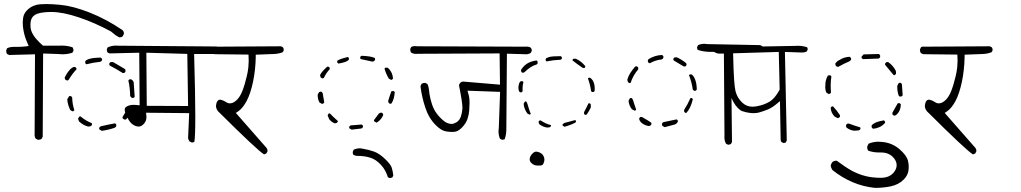

<svg xmlns="http://www.w3.org/2000/svg" viewBox="-20 -771 5040 948"><path d="M483.9 -480Q481 -484.4 476.1 -486.8Q443.4 -486.3 421.9 -480.5Q406.2 -476.1 400.9 -468.3V-459.5Q403.3 -455.6 406.7 -453.6Q439.9 -462.4 475.1 -465.8Q481 -468.8 483.9 -473.1ZM599.6 -417.5Q599.6 -419.4 599.6 -420.7Q599.6 -421.9 599.6 -423.3Q599.1 -426.8 597.7 -429.7L538.6 -464.4H526.4Q522.9 -462.4 521.7 -460.4Q520.5 -458.5 519.5 -457.5Q519.5 -456.1 519.5 -453.4Q519.5 -450.7 521 -447.8Q555.2 -430.2 585.9 -410.6H592.8Q597.2 -413.1 599.6 -417.5ZM350.6 -440.4Q349.6 -440.4 348.4 -440.4Q347.2 -440.4 345.5 -440.2Q343.8 -439.9 341.3 -439.2Q338.9 -438.5 336.9 -437Q328.6 -432.6 318.8 -419.9Q308.1 -406.2 299.8 -389.2Q299.8 -387.7 299.8 -386.7Q299.8 -385.7 299.8 -384.3Q300.3 -381.8 301.3 -378.9L311.5 -373L318.4 -376Q338.9 -409.7 357.9 -428.7V-432.6Q355.5 -437.5 350.6 -440.4ZM619.6 -379.4Q615.7 -377 613.8 -373.5Q622.1 -336.9 622.6 -297.4Q625.5 -291.5 631.3 -287.6H638.7Q642.6 -289.6 645 -293.5L640.1 -364.7Q638.2 -370.1 634.3 -374.5L627.4 -379.4ZM328.6 -296.9Q327.6 -296.9 325.4 -296.9Q323.2 -296.9 320.8 -295.4L312 -280.3Q314.5 -252 327.1 -227.5L337.9 -221.2L340.8 -221.7Q344.7 -223.6 347.2 -226.6Q336.9 -257.3 336.4 -290Q334 -294.4 328.6 -296.9ZM616.7 -249Q602.1 -220.7 585 -192.9Q585 -191.9 585 -190.9Q585 -188 585.9 -186L596.7 -179.7L604 -182.6Q622.6 -206.1 631.3 -232.4V-243.2Q628.9 -247.6 624.5 -250Q623 -250 620.8 -250Q618.7 -250 616.7 -249ZM434.1 -154.8Q434.1 -154.8 434.1 -157.2Q434.1 -159.7 433.1 -163.1Q405.3 -173.3 377.4 -196.3Q377 -196.3 376.5 -196.3Q376 -196.3 374.5 -196.3Q372.6 -195.8 371.6 -195.3L365.2 -184.6L370.6 -170.9L375 -167.5Q393.1 -151.4 415.5 -146L426.3 -147.5Q431.6 -149.9 434.1 -154.8ZM469.7 -140.1Q469.7 -138.7 469.7 -136.2Q469.7 -133.8 471.2 -131.3L482.9 -125Q517.1 -129.9 545.9 -140.1Q551.3 -142.6 554.2 -148.4V-155.3L550.8 -159.7Q549.8 -161.1 548.3 -162.1Q512.7 -155.8 478 -147.5Q475.1 -146.5 473.1 -144ZM64.9 -539.6H47.9Q30.3 -539.6 15.6 -533.2L10.7 -522.9Q10.7 -521.5 10.7 -519Q10.7 -511.2 14.6 -504.4L25.9 -499.5L152.8 -502.9L150.9 -100.6Q152.3 -92.3 156.2 -86.4Q167.5 -80.6 167.5 -80.6Q178.2 -80.6 185.1 -85L190.9 -96.2L192.9 -506.8L266.1 -504.4Q277.3 -502.9 286.6 -502.9Q314.5 -502.9 337.4 -510.7L342.8 -520.5Q342.8 -521 342.8 -522.7Q342.8 -524.4 342.3 -526.9Q341.3 -532.7 337.9 -537.6Q312 -545.9 284.7 -545.9Q277.3 -545.9 270 -545.4H192.4Q180.2 -556.2 172.9 -563.5Q134.3 -602.1 130.9 -634.8Q130.4 -641.6 130.4 -650.1Q130.4 -658.7 132.3 -668Q135.7 -683.6 147 -693.4Q161.1 -706.1 197.3 -710Q214.8 -711.9 232.9 -711.9Q289.6 -711.9 369.1 -685.3Q448.7 -658.7 527.8 -615.7L551.3 -596.7L569.3 -586.4Q579.1 -586.4 585.4 -591.3L591.8 -603.5Q591.8 -605 591.8 -606Q591.8 -615.7 584.5 -622.6Q504.4 -676.8 422.6 -709Q340.8 -741.2 278.3 -747.1Q237.3 -751 207.5 -751Q191.9 -751 176.8 -749.8Q161.6 -748.5 147 -742.7Q127.9 -734.9 113.8 -720.7Q96.2 -703.1 93.8 -679.7Q92.3 -668.5 92.3 -660.6Q92.3 -638.2 96.2 -619.6Q101.6 -589.8 114.7 -560.1L121.6 -543.9L104 -541.5Q85 -539.6 64.9 -539.6Z M908.7 -247.6 704.6 -248.5 702.6 -510.7 904.8 -504.9ZM926.8 -67.4Q927.7 -67.4 929 -67.4Q930.2 -67.4 932.1 -67.9Q936 -68.4 939.5 -70.3Q944.3 -92.8 944.3 -196Q944.3 -299.3 938.5 -504.4H1046.4Q1053.7 -504.9 1060.1 -508.8L1065.4 -519Q1065.4 -520.5 1065.4 -521.5Q1065.4 -529.8 1061.5 -534.7L1049.3 -541.5L560.5 -545.4Q557.1 -545.9 550.3 -545.9Q543.5 -545.9 533 -543.9Q522.5 -542 511.7 -537.1L507.3 -527.8Q507.3 -527.8 507.3 -527.3Q507.3 -518.1 510.7 -512.2L520.5 -507.3L667.5 -510.7L669.4 -251L654.8 -252.4Q647.5 -253.4 640.1 -253.4Q618.2 -253.4 603.5 -243.7Q595.7 -238.8 595.7 -229.7Q595.7 -220.7 601.1 -207.5Q614.3 -176.3 627.4 -163.1Q636.2 -154.8 644.5 -150.9Q655.3 -146 664.6 -146Q677.7 -146 690.4 -159.7Q703.1 -173.3 703.1 -193.4Q703.1 -196.3 701.2 -214.4L914.1 -212.4L908.7 -89.4Q910.2 -80.1 915.5 -73.2Z M1300.8 -25.9Q1300.8 -35.2 1294.9 -42L1144.5 -213.4L1156.7 -221.7Q1179.2 -237.3 1198 -272.7Q1216.8 -308.1 1229.5 -367.7Q1241.7 -427.2 1242.7 -488.3V-501L1333 -504.4Q1356.4 -505.4 1376 -513.2L1380.9 -522Q1380.9 -523.4 1380.9 -524.4Q1380.9 -532.7 1377.4 -537.1L1367.2 -542.5L1044.4 -540.5Q1041 -541 1039.1 -541Q1031.7 -541 1027.3 -537.6Q1022 -525.9 1022 -525.9Q1022 -516.6 1026.4 -509.3Q1032.7 -504.9 1040 -503.4L1207 -501.5Q1208 -481 1208 -469Q1208 -457 1206.1 -437.5Q1204.1 -418 1198.7 -395.5Q1188.5 -351.6 1176.3 -320.8Q1163.1 -287.6 1143.1 -272Q1128.9 -260.7 1115.2 -260.7Q1105 -260.7 1096.2 -267.1Q1084.5 -274.9 1070.8 -278.3Q1067.9 -278.8 1065.9 -278.8Q1056.2 -278.8 1050.3 -266.1Q1047.9 -259.8 1046.9 -251.5Q1046.4 -249.5 1046.4 -247.6Q1046.4 -234.9 1056.6 -221.7Q1249 -30.3 1283.7 -8.8Q1290 -10.3 1295.4 -13.7L1300.8 -23.9Q1300.8 -24.9 1300.8 -25.9Z M1764.6 -495.6Q1760.7 -493.2 1758.3 -488.8Q1758.3 -483.4 1760.3 -479.5Q1789.1 -472.7 1818.4 -466.8L1824.2 -467.8L1828.1 -470.7Q1830.6 -472.7 1832 -476.1Q1832 -477.5 1832 -478.5Q1832 -481.9 1830.6 -484.4Q1814.9 -493.7 1764.6 -495.6ZM1697.8 -489.7Q1657.2 -480 1645 -470.7V-463.4Q1647.5 -459.5 1650.9 -457Q1671.4 -460.4 1686.5 -465.8Q1697.8 -470.2 1702.6 -477.1V-484.4Q1701.7 -486.3 1699.7 -487.8ZM1595.7 -441.9Q1567.4 -416.5 1560.1 -399.9L1563.5 -388.2L1572.3 -383.8L1579.1 -386.2Q1589.4 -409.7 1607.9 -429.2V-435.5Q1605.5 -439.5 1601.6 -441.9ZM1883.8 -437Q1880.4 -435.1 1878.4 -432.1Q1886.2 -405.3 1899.9 -382.8L1911.1 -376.5L1913.6 -377Q1918 -378.9 1920.4 -383.3Q1918.9 -402.8 1910.6 -417Q1902.8 -430.7 1893.1 -437ZM1929.2 -315.9Q1926.8 -319.8 1922.4 -321.8L1912.6 -320.3Q1903.3 -296.4 1896.5 -272L1897.5 -266.6Q1899.9 -261.7 1904.8 -258.8Q1906.2 -258.8 1908.4 -258.8Q1910.6 -258.8 1913.1 -260.3Q1926.3 -280.8 1929.2 -315.9ZM1565.9 -318.4Q1564.5 -318.4 1563.7 -318.4Q1563 -318.4 1561.5 -318.4Q1558.6 -317.9 1555.7 -316.4L1548.8 -304.7Q1548.8 -301.8 1548.8 -298.8Q1548.8 -280.3 1557.1 -265.6L1569.8 -257.8L1573.7 -258.8Q1578.1 -260.7 1581.1 -265.1Q1576.7 -293 1573.2 -311Q1570.8 -315.9 1565.9 -318.4ZM1864.7 -214.8Q1863.8 -214.8 1862.5 -214.8Q1861.3 -214.8 1859.4 -214.4Q1855.5 -213.9 1851.1 -210.9L1826.2 -177.7L1827.1 -172.4L1838.9 -165.5Q1841.3 -166 1846.9 -170.4Q1852.5 -174.8 1856 -178.2Q1865.7 -188 1871.6 -201.2V-208Q1869.1 -212.4 1864.7 -214.8ZM1647.9 -173.8Q1627 -191.9 1608.4 -211.4L1602.5 -210.4L1597.7 -200.7L1606 -181.6Q1617.7 -167.5 1632.8 -162.1L1640.1 -163.1Q1645.5 -165.5 1647.9 -169.9ZM1704.1 -145Q1704.1 -143.6 1704.1 -142.8Q1704.1 -142.1 1704.1 -141.1Q1704.6 -138.7 1705.1 -137.2L1716.3 -130.9L1765.1 -136.7Q1769.5 -139.2 1772 -143.6V-150.4Q1771 -152.3 1769 -153.8L1766.1 -156.2L1711.4 -151.9Q1706.5 -149.4 1704.1 -145ZM1902.8 107.9Q1902.8 107.9 1903.6 107.9Q1904.3 107.9 1905.5 107.9Q1906.7 107.9 1908 107.7Q1909.2 107.4 1910.2 107.2Q1911.1 106.9 1912.1 106.7Q1913.1 106.4 1914.1 106Q1916 105.5 1917.5 104.5L1921.9 95.7Q1919.9 76.2 1914.6 58.1Q1909.2 40.5 1881.3 13.9Q1853.5 -12.7 1827.1 -22.5Q1799.3 -32.2 1769.5 -37.1Q1762.7 -38.6 1755.9 -38.6Q1740.2 -38.6 1726.1 -31.7L1721.7 -21Q1721.7 -20 1721.7 -18.6Q1721.7 -11.7 1724.6 -6.8Q1731.9 -2.9 1740.2 -1.5Q1778.8 -1.5 1805.7 6.8Q1836.4 15.6 1861.8 43.9Q1884.8 69.3 1895 104Z M2246.1 -350.6Q2263.2 -265.6 2263.2 -239.7Q2263.2 -236.3 2263.2 -233.9Q2261.2 -211.9 2254.9 -193.4Q2251 -182.6 2242.7 -174.3Q2234.4 -166 2220.7 -161.1Q2214.8 -159.2 2209.5 -159.2Q2204.1 -159.2 2199.2 -160.2Q2188 -163.1 2178.2 -168.9Q2167.5 -176.3 2156.5 -187.3Q2145.5 -198.2 2137.7 -208.5Q2121.6 -230 2113.8 -253.9Q2102.1 -289.1 2098.6 -322.3Q2096.2 -346.7 2089.8 -356.9Q2079.6 -361.8 2079.6 -361.8Q2069.3 -361.8 2062 -357.4Q2057.6 -351.6 2056.2 -344.2Q2063 -291 2079.6 -240.7Q2096.7 -187.5 2132.3 -152.3Q2159.2 -125.5 2183.1 -122.1Q2198.2 -119.6 2210 -119.6Q2221.7 -119.6 2229.5 -121.1Q2245.1 -124.5 2262.7 -143.1Q2281.2 -163.1 2288.1 -183.6Q2295.4 -204.6 2296.9 -226.6Q2298.3 -248.5 2298.3 -263.2Q2298.3 -277.8 2297.1 -287.1Q2295.9 -296.4 2293 -306.2L2288.1 -323.2L2449.2 -317.4L2442.9 -141.1Q2441.4 -131.3 2441.4 -124Q2441.4 -102.5 2448.7 -85.9L2458.5 -81.1Q2460 -81.1 2460.9 -81.1Q2461.9 -81.1 2462.9 -81.1Q2466.3 -81.5 2469.2 -82.8Q2472.2 -84 2472.2 -84.5Q2480 -106.9 2480 -131.8L2482.9 -505.9L2568.8 -503.4Q2572.8 -502.9 2576.2 -502.9Q2588.9 -502.9 2600.1 -509.3L2605.5 -519.5Q2605.5 -520.5 2605.5 -522.9Q2605.5 -529.3 2601.1 -535.2Q2591.8 -541 2579.1 -541Q2576.2 -541 2572.8 -540.5L2039.1 -542.5Q2032.7 -543.5 2028.8 -543.5Q2017.6 -543.5 2010.3 -539.1Q2005.4 -528.8 2005.4 -528.8Q2005.4 -519 2009.3 -511.7Q2020.5 -504.9 2034.7 -504.9Q2037.1 -504.9 2040.5 -505.4L2446.8 -507.3L2448.7 -353Q2267.6 -368.2 2267.6 -368.2Q2259.3 -368.2 2254.4 -363.8Q2247.6 -356.9 2246.1 -350.6Z M2674.3 -472.7Q2675.8 -469.7 2678.2 -467.8Q2711.4 -474.6 2748.5 -476.1Q2752 -478 2754.4 -482.4V-487.8Q2753.4 -489.7 2752 -491.2L2748.5 -493.7Q2707.5 -493.7 2692.4 -489.7Q2684.6 -487.3 2677.2 -483.9L2674.3 -479.5ZM2811.5 -481Q2808.6 -479.5 2807.1 -476.6V-472.2Q2831.5 -453.1 2858.4 -435.1H2864.7Q2867.7 -436.5 2869.6 -439.9V-444.8Q2850.1 -468.8 2823.2 -481ZM2634.3 -467.3Q2632.8 -470.2 2629.9 -472.2Q2612.3 -471.2 2591.1 -461.7Q2569.8 -452.1 2552.7 -426.3Q2552.7 -424.8 2552.7 -422.1Q2552.7 -419.4 2554.2 -415.5L2562 -411.1L2569.8 -414.6Q2600.6 -444.8 2628.4 -452.1Q2632.3 -454.1 2634.3 -457.5ZM2916 -322.3Q2916.5 -327.6 2916.5 -333.5Q2916.5 -358.4 2906.2 -374.5Q2900.9 -382.3 2893.6 -387.2H2887.2Q2883.8 -384.3 2882.8 -383.8Q2894 -354.5 2898.4 -321.8Q2899.9 -318.4 2903.3 -316.9H2910.6Q2913.6 -318.8 2916 -322.3ZM2560.1 -333.5Q2560.1 -351.1 2564.5 -366.7Q2562.5 -368.7 2559.6 -370.1Q2557.6 -370.1 2556.6 -370.1Q2555.7 -370.1 2554.2 -370.1Q2551.3 -370.1 2548.8 -368.7Q2542 -359.9 2540.5 -348.1Q2539.6 -342.8 2539.6 -338.9Q2539.6 -335 2540 -331.5Q2541 -324.7 2543.5 -318.8L2552.2 -314Q2555.2 -314.9 2558.6 -318.4L2560.5 -320.3Q2560.1 -327.1 2560.1 -333.5ZM2868.7 -204.1Q2870.1 -204.1 2872.3 -204.1Q2874.5 -204.1 2876.5 -205.1Q2888.7 -222.2 2897 -240.2V-255.4L2894.5 -258.8Q2893.1 -260.3 2891.1 -261.2L2885.3 -260.3Q2875.5 -238.8 2863.8 -217.3V-209L2865.7 -206.5Q2866.7 -205.1 2868.7 -204.1ZM2577.6 -270.5Q2576.7 -270.5 2575 -270.5Q2573.2 -270.5 2571.8 -269.5L2565.4 -258.8Q2567.9 -231.4 2584.5 -210L2594.7 -205.1H2596.7Q2599.1 -206.5 2600.6 -208.5Q2590.3 -235.4 2585.4 -254.4Q2582 -266.6 2577.6 -270.5ZM2823.7 -174.3Q2822.3 -176.8 2820.3 -178.2Q2795.4 -171.4 2784.7 -168.7Q2773.9 -166 2772.2 -165.5Q2770.5 -165 2769 -164.6Q2767.6 -164.1 2766.4 -163.3Q2765.1 -162.6 2763.9 -162.1Q2762.7 -161.6 2762.2 -160.6Q2758.8 -158.7 2757.3 -156.2Q2757.3 -152.8 2758.3 -150.4L2767.6 -145Q2811 -158.2 2823.7 -168ZM2645 -176.3Q2641.1 -174.3 2639.2 -170.4Q2639.2 -163.1 2643.1 -157.7Q2660.6 -144 2681.6 -141.1L2694.3 -142.6Q2698.2 -145 2700.7 -148.9Q2700.7 -151.4 2700.2 -153.3Q2672.9 -160.2 2649.9 -176.3ZM2633.8 46.4H2634.3Q2637.2 46.4 2639.9 46.4Q2642.6 46.4 2646 46.4Q2653.8 45.9 2657.7 43.9L2659.2 42.5Q2663.6 38.6 2666.5 27.3Q2668 22 2668 16.6Q2668 7.3 2663.1 -1.5Q2655.8 -15.1 2637.7 -20.5Q2629.9 -22.9 2623.5 -22Q2616.2 -20.5 2609.4 -13.2Q2597.2 -1.5 2595.7 12.2Q2595.2 14.2 2595.2 15.6Q2595.2 26.4 2605 35.2Q2617.2 46.4 2633.8 46.4Z M3255.4 -493.2Q3252.9 -497.1 3249 -499.5Q3230.5 -499 3213.4 -493.4Q3196.3 -487.8 3182.1 -479L3178.7 -472.7Q3178.7 -471.7 3178.7 -469Q3178.7 -466.3 3180.2 -462.9L3188 -458.5Q3216.3 -474.6 3247.6 -477.5L3252.4 -481Q3254.4 -482.9 3255.4 -485.4ZM3369.6 -450.2Q3369.6 -455.6 3368.2 -459Q3345.7 -477.1 3322.3 -487.8H3311.5Q3307.1 -485.4 3304.7 -481Q3304.7 -479.5 3304.7 -477.3Q3304.7 -475.1 3306.2 -472.7L3356 -442.9H3363.3Q3366.2 -444.8 3367.7 -446.5Q3369.1 -448.2 3369.6 -449.7Q3369.6 -449.7 3369.6 -450.2ZM3122.1 -443.4Q3117.7 -443.4 3115.7 -441.9Q3102.1 -426.3 3091.3 -409.2Q3081.5 -394 3077.1 -376.5L3081.1 -364.7L3088.9 -360.4L3093.8 -362.3Q3106 -399.4 3131.3 -428.7V-437Q3130.4 -438.5 3129.4 -439.9L3124.5 -443.4Q3123 -443.4 3122.1 -443.4ZM3386.7 -403.8Q3383.8 -402.3 3381.8 -399.9Q3395.5 -366.2 3400.4 -329.6Q3402.8 -325.2 3407.2 -322.8H3414.1Q3418 -325.2 3420.4 -329.1Q3419.9 -360.4 3411.6 -379.9Q3404.8 -397 3394.5 -403.8ZM3098.6 -287.1Q3097.7 -287.1 3095.5 -287.1Q3093.3 -287.1 3089.8 -285.6L3083.5 -273.4Q3085.4 -250 3100.1 -231.4L3113.8 -224.6H3115.7Q3119.1 -226.6 3121.1 -229.5Q3112.8 -252.9 3109.9 -262.9Q3106.9 -272.9 3106.2 -274.7Q3105.5 -276.4 3105 -277.8Q3104.5 -279.3 3103.8 -280.5Q3103 -281.7 3102.5 -282.7Q3100.6 -285.6 3098.6 -287.1ZM3357.9 -220.2Q3360.4 -216.3 3364.7 -213.4H3368.7Q3390.1 -235.4 3400.9 -281.2Q3398.9 -285.2 3395 -287.1Q3393.6 -287.1 3391.8 -287.1Q3390.1 -287.1 3388.7 -286.1Q3375.5 -255.9 3357.9 -228.5ZM3136.2 -187Q3136.2 -186.5 3136.2 -184.8Q3136.2 -183.1 3136.7 -180.2Q3138.7 -172.9 3146.5 -165.5Q3159.7 -153.3 3181.2 -148.9L3189 -149.9Q3193.8 -152.3 3196.3 -156.7Q3196.3 -158.2 3196.3 -159.4Q3196.3 -160.6 3196.3 -161.6Q3195.8 -164.6 3194.8 -166Q3181.6 -175.3 3148.9 -193.8H3142.6L3139.2 -190.9Q3137.2 -189.5 3136.2 -187ZM3326.7 -175.8Q3324.7 -179.2 3321.3 -181.6Q3289.1 -174.3 3255.9 -168Q3251 -165.5 3248.5 -160.6Q3248.5 -160.6 3248.5 -158.7Q3248.5 -153.3 3251 -148.9L3262.2 -143.1L3311 -156.2Q3320.8 -159.2 3326.7 -169.4ZM3576.2 -56.6Q3584 -56.6 3589.4 -60.5L3594.2 -70.3L3589.4 -513.2H3728Q3735.4 -513.7 3741.7 -517.6L3747.1 -528.3Q3747.1 -529.3 3747.1 -530.3Q3747.1 -538.1 3743.2 -543.5L3732.9 -548.3L3474.6 -553.2Q3466.3 -554.7 3458.5 -554.7Q3441.4 -554.7 3426.8 -548.3L3421.9 -538.6Q3421.9 -537.1 3421.9 -535.2Q3421.9 -529.3 3424.8 -524.9Q3449.7 -516.1 3479.7 -515.1Q3509.8 -514.2 3541 -514.2H3554.2L3557.1 -100.1Q3556.6 -96.2 3556.6 -91.1Q3556.6 -85.9 3558.3 -78.1Q3560.1 -70.3 3564.5 -61.5L3574.2 -56.6Q3575.2 -56.6 3576.2 -56.6Z M3855.5 -514.6Q3933.6 -511.7 3940.4 -511.7Q3953.6 -511.7 3963.4 -517.1L3967.8 -525.9Q3967.8 -527.3 3967.8 -528.1Q3967.8 -528.8 3967.8 -530Q3967.8 -531.2 3967.3 -532.7Q3966.8 -535.2 3965.3 -537.6Q3943.4 -544.9 3919.4 -544.9Q3913.1 -544.9 3905.8 -544.4L3525.9 -537.6L3524.4 -539.1Q3522.9 -539.1 3522 -539.1Q3514.6 -539.1 3508.3 -536.1L3504.4 -526.4Q3504.4 -525.9 3504.4 -525.9Q3504.4 -518.6 3507.3 -513.7Q3517.1 -507.8 3528.3 -506.3H3569.3L3569.8 -493.7Q3573.7 -346.7 3584 -310.1Q3597.2 -263.7 3624 -236.8Q3635.3 -225.6 3645 -222.2Q3664.1 -215.3 3687 -212.9Q3693.4 -212.4 3698.7 -212.4Q3704.1 -212.4 3711.4 -212.9Q3718.8 -213.4 3728.5 -215.8Q3749.5 -221.7 3770.3 -230.2Q3791 -238.8 3810.1 -254.4L3831.1 -271.5L3834.5 -80.6Q3835 -74.7 3838.4 -69.8L3848.1 -64.9Q3855.5 -64.9 3859.9 -67.9L3864.7 -77.6ZM3767.6 -262.7H3768.1Q3767.6 -262.7 3767.6 -262.7ZM3695.8 -244.1Q3666.5 -244.1 3645.5 -263.7Q3620.1 -287.1 3611.6 -320.8Q3603 -354.5 3600.1 -494.6L3599.6 -507.8L3825.2 -514.6L3829.6 -328.6Q3821.3 -313.5 3814 -303.2Q3793 -272.9 3767.6 -262.7Q3748 -252 3712.9 -245.6Q3704.1 -244.1 3695.8 -244.1Z M4325.7 -497.1Q4323.2 -502 4319.3 -504.4L4244.1 -502.4L4233.9 -491.2V-485.8Q4236.8 -481.4 4241.2 -479L4318.8 -481.9Q4323.2 -484.4 4325.7 -489.3ZM4182.1 -483.4Q4179.7 -487.8 4175.3 -490.7Q4148.4 -489.7 4126.5 -475.6Q4112.8 -469.7 4104.5 -457.5Q4104.5 -457 4104.5 -456.1Q4104.5 -450.2 4107.4 -444.8L4117.7 -440.4Q4153.8 -460.4 4168.9 -465.8Q4177.7 -469.2 4182.1 -476.1ZM4357.4 -464.4Q4353 -461.9 4350.1 -456.5V-451.2Q4372.6 -423.8 4392.6 -399.9H4397Q4401.4 -402.8 4404.3 -407.2L4403.3 -420.9Q4390.1 -447.3 4365.7 -464.4ZM4083 -314Q4081.5 -330.6 4081.5 -350.6Q4081.5 -370.6 4085 -393.6Q4082.5 -397 4078.6 -399.4Q4077.1 -399.4 4076.2 -399.4Q4071.3 -399.4 4067.4 -397.5Q4055.2 -376.5 4055.2 -351.6V-351.1Q4054.7 -345.2 4054.7 -340.8Q4054.7 -325.7 4060.5 -313.5L4071.8 -306.6L4076.2 -307.6Q4078.6 -309.1 4080.6 -311ZM4429.7 -294.4Q4434.6 -296.9 4437 -300.3L4433.1 -355Q4430.7 -359.9 4426.3 -362.3Q4424.8 -362.3 4423.3 -362.3Q4419.9 -362.3 4417.5 -360.8L4410.6 -348.1Q4410.2 -344.7 4410.2 -341.8Q4410.2 -317.9 4418 -297.4L4422.4 -294.4ZM4396.5 -200.2Q4400.9 -200.2 4403.8 -202.6Q4425.8 -219.7 4428.2 -254.4Q4425.8 -259.3 4421.4 -261.7Q4419.9 -261.7 4419.2 -261.7Q4418.5 -261.7 4417.7 -261.7Q4417 -261.7 4416 -261.7Q4414.1 -261.2 4412.1 -260.3L4386.2 -214.4V-207Q4388.7 -202.6 4394 -200.2Q4395.5 -200.2 4396.5 -200.2ZM4087.9 -245.6Q4084 -243.2 4081.5 -239.3Q4082.5 -213.9 4101.6 -194.8L4116.7 -187.5L4120.1 -188.5Q4125 -190.9 4127.4 -195.3V-202.1Q4111.8 -226.1 4093.3 -245.6ZM4350.1 -170.4Q4347.7 -174.3 4343.8 -176.8Q4317.9 -172.4 4300.8 -164.6Q4288.1 -158.2 4283.7 -151.9V-142.6Q4286.1 -138.2 4291 -135.3Q4305.7 -136.2 4321.8 -143.1Q4337.4 -149.9 4350.1 -164.6ZM4228.5 -134.3Q4228.5 -135.7 4228.5 -137.7Q4228.5 -139.6 4227.5 -142.1Q4198.7 -150.4 4172.4 -160.6H4164.1Q4159.7 -158.2 4157.2 -152.8Q4157.2 -151.4 4157.2 -150.4Q4157.2 -145.5 4159.2 -141.6Q4175.8 -127.9 4197.8 -125.5L4221.2 -127.4Q4226.1 -129.9 4228.5 -134.3ZM4321.3 -18.1H4330.1Q4371.6 -18.1 4394 10.3Q4407.2 26.9 4407.2 44.4Q4407.2 60.5 4396.5 75.7Q4375 106.9 4329.1 106.9Q4288.6 106.9 4254.6 98.6Q4220.7 90.3 4188 73.2Q4157.2 56.6 4111.3 22.5Q4110.8 22.5 4109.9 22.5Q4098.1 22.5 4090.3 28.8Q4083.5 37.1 4081.5 46.9Q4083.5 59.1 4090.3 68.8Q4187 145.5 4300.3 156.7Q4339.8 156.7 4376.5 149.4Q4416.5 141.1 4441.4 116.2Q4460 97.7 4464.8 75.7Q4466.8 64.5 4466.8 51Q4466.8 37.6 4462.9 22Q4456.1 -4.4 4420.9 -34.7Q4386.2 -64.5 4339.4 -69.8Q4328.1 -71.3 4318.4 -71.3Q4290.5 -71.3 4268.6 -61.5L4262.2 -48.3Q4261.7 -46.9 4261.7 -43.5Q4261.7 -40 4262.9 -35.4Q4264.2 -30.8 4267.1 -26.9Q4292 -18.1 4321.3 -18.1Z M4800.8 -25.9Q4800.8 -35.2 4794.9 -42L4644.5 -213.4L4656.7 -221.7Q4679.2 -237.3 4698 -272.7Q4716.8 -308.1 4729.5 -367.7Q4741.7 -427.2 4742.7 -488.3V-501L4833 -504.4Q4856.4 -505.4 4876 -513.2L4880.9 -522Q4880.9 -523.4 4880.9 -524.4Q4880.9 -532.7 4877.4 -537.1L4867.2 -542.5L4544.4 -540.5Q4541 -541 4539.1 -541Q4531.7 -541 4527.3 -537.6Q4522 -525.9 4522 -525.9Q4522 -516.6 4526.4 -509.3Q4532.7 -504.9 4540 -503.4L4707 -501.5Q4708 -481 4708 -469Q4708 -457 4706.1 -437.5Q4704.1 -418 4698.7 -395.5Q4688.5 -351.6 4676.3 -320.8Q4663.1 -287.6 4643.1 -272Q4628.9 -260.7 4615.2 -260.7Q4605 -260.7 4596.2 -267.1Q4584.5 -274.9 4570.8 -278.3Q4567.9 -278.8 4565.9 -278.8Q4556.2 -278.8 4550.3 -266.1Q4547.9 -259.8 4546.9 -251.5Q4546.4 -249.5 4546.4 -247.6Q4546.4 -234.9 4556.6 -221.7Q4749 -30.3 4783.7 -8.8Q4790 -10.3 4795.4 -13.7L4800.8 -23.9Q4800.8 -24.9 4800.8 -25.9Z"/></svg>

Font: NaikaiFont
Style: ExtraLight
Weight: 200
Version: Version 1.89